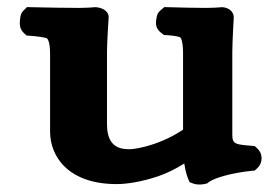

<svg xmlns="http://www.w3.org/2000/svg" viewBox="-20 -502 780 534"><path d="M420.8 -12.1C445.6 -20.9 468.1 -31.8 492.5 -47.3C496.1 -22.2 502 -7.7 503.3 -4.6L507.4 4.7L517.3 8.4C530.2 13.2 544.4 10.9 551.1 9.3L556.6 7.9L560.9 4.3C575.4 -6.4 621.1 -20.8 679.9 -26.9L688.6 -27.8L694.7 -33.4C711.9 -49 711.9 -74.5 694.7 -90L688.2 -95.9L679 -96.6C623.6 -100.5 626.1 -104.3 626.1 -140.1V-356.9C626.1 -382.5 629.9 -449.8 630.1 -453L630.1 -453.3V-453.9C630.1 -472.9 611.2 -482 597.1 -482H594.6L592.4 -481.6C590.1 -481.2 566.9 -480 554.1 -480C522.6 -480 484.7 -481 447.7 -482L437 -482.3L428.2 -474.7C417.1 -466.2 416.4 -458 415.3 -451.9C413.5 -441.3 410 -424.6 428.2 -410.6L436 -404.6L445.6 -404.1C465.7 -403.1 479.8 -399.2 481.2 -398.2C483.3 -396.4 489.1 -386.7 489.1 -354.5V-154.3C489.1 -138.1 490.8 -142.5 483.3 -137.6C451 -116.6 414.8 -102.4 385 -94.6C364.4 -89.2 347.5 -87 341.2 -87C317.8 -87 277.6 -89.5 277.6 -156.2V-359.5C277.6 -385 282.2 -453.3 282.2 -453.3L282.2 -453.9V-454.5C282.2 -473.1 260.5 -482 244.1 -482H241.2L238.5 -481.5C236.7 -481.3 216.5 -480 201.3 -480C164.9 -480 108.3 -481 65.7 -482L55 -482.3L47.4 -474.7C37.2 -465.5 36.8 -456.5 36 -449.9C34.8 -439.4 32 -423 47.4 -409.1L53.9 -403.2L63 -402.5C83.9 -401.2 105.9 -397.6 110.5 -395.5C113.2 -393.3 119.3 -383.2 119.3 -352.6V-135.9C119.3 -65.2 171.6 10 304.2 10C334.5 10 375.4 3.2 420.8 -12.1Z"/></svg>

Font: Linux Libertine Mono O 
Style: Mono Bold
Weight: 400
Designer: Philipp H. Poll
Foundry: Philipp H. Poll
Version: Version 5.1.7